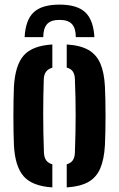

<svg xmlns="http://www.w3.org/2000/svg" viewBox="-20 -800 513 828"><path d="M40.1 -173.6Q39 -196 38.4 -229Q37.8 -262 37.8 -298.8Q37.8 -335.6 38.4 -369.4Q39 -403.2 40.1 -427.1Q45.7 -519.4 82.6 -561.2Q119.4 -603 205.7 -608.2V-508.1Q186.8 -502.5 178.1 -490Q169.4 -477.5 168.8 -458.3Q167.7 -425 167 -387Q166.4 -348.9 166.3 -308.2Q166.3 -267.5 167.1 -225.7Q167.9 -184 169.5 -142.4Q170.2 -121.9 178.7 -109.3Q187.3 -96.6 205.7 -91.5V8.2Q118.7 2.6 81.8 -40Q44.8 -82.6 40.1 -173.6ZM267.8 8.2V-91.5Q286.2 -96.8 294.3 -109.3Q302.4 -121.9 303 -142Q304.5 -186.8 305.4 -226.1Q306.2 -265.4 306.2 -302.8Q306.3 -340.2 305.5 -378.4Q304.7 -416.7 303 -458.9Q302.4 -478.8 294.3 -491.3Q286.1 -503.7 267.8 -508.5V-608.2Q327 -604.5 361.7 -584.4Q396.3 -564.4 412.9 -525.7Q429.4 -487 432.5 -427.1Q433.6 -403.5 434.4 -370.3Q435.1 -337 435.1 -300.8Q435.1 -264.5 434.4 -231.1Q433.6 -197.6 432.5 -173.6Q429 -112.9 412.5 -74.1Q396 -35.3 361.3 -15.4Q326.6 4.5 267.8 8.2ZM236.7 -780.1Q312.2 -780.1 347.5 -747.2Q382.8 -714.2 387.1 -640H306.9Q306.8 -678.5 290.2 -696.3Q273.6 -714.2 236.7 -714.2Q199.4 -714.2 183.1 -696.1Q166.8 -678.1 166.6 -640H86.2Q90.2 -714.3 125.5 -747.2Q160.9 -780.1 236.7 -780.1Z"/></svg>

Font: Big Shoulders Stencil Text SC Thin
Style: Regular
Weight: 100
Designer: Patric King
Foundry: XO Type Co
Version: Version 2.001